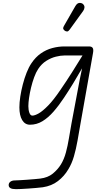

<svg xmlns="http://www.w3.org/2000/svg" viewBox="-20 -846 712 1317"><path d="M39.5 423.5Q39.5 409.5 51 400.5Q62.5 391.5 83 391.5Q91.5 391.5 114 390.2Q136.5 389 164.2 387Q192 385 217 382.8Q242 380.5 255.5 379Q308.5 372.5 342.2 344.8Q376 317 397.5 282.5Q419.5 246.5 432 200.2Q444.5 154 452.8 102.5Q461 51 470.5 0L527.5 -303L543 -377.5Q514 -326.5 480.8 -272.2Q447.5 -218 419 -175.5Q383.5 -122 347 -80.2Q310.5 -38.5 271 -14.5Q231.5 9.5 185.5 9.5Q151.5 9.5 132.2 -22.2Q113 -54 113 -110Q113 -142.5 119.2 -183.5Q125.5 -224.5 136.5 -267Q147.5 -309.5 162.5 -347.5Q177.5 -385.5 195.5 -412Q223.5 -454 260 -479.5Q296.5 -505 338.2 -516.2Q380 -527.5 422.5 -527.5H591Q609 -527.5 615.8 -517.2Q622.5 -507 618 -482.5L533 -3Q522 60.5 511.8 118.8Q501.5 177 487 226.8Q472.5 276.5 448.5 315.5Q421 362.5 377.5 396Q334 429.5 273.5 438.5Q255 441 228.2 443.2Q201.5 445.5 173.5 447.5Q145.5 449.5 122.8 450.5Q100 451.5 89.5 451.5Q63.5 451.5 51.5 444.5Q39.5 437.5 39.5 423.5ZM174.5 -118Q174.5 -92 181.5 -72.5Q188.5 -53 202 -53Q218.5 -53 245.5 -68.2Q272.5 -83.5 310 -121.8Q347.5 -160 394.5 -229.5Q435.5 -289 474.2 -350.2Q513 -411.5 546 -465.5H422.5Q396 -465.5 363 -457.2Q330 -449 297.8 -428.8Q265.5 -408.5 242 -373Q227 -350.5 214.5 -316.5Q202 -282.5 193 -245Q184 -207.5 179.2 -173.8Q174.5 -140 174.5 -118ZM426.5 -634Q418.5 -639 414.5 -646.5Q410.5 -654 419.5 -669.5L496.5 -803.5Q509 -825 524.2 -825.8Q539.5 -826.5 548.5 -819Q560 -808.5 559.5 -795.8Q559 -783 550.5 -771L458 -643Q449 -630.5 441.2 -630.2Q433.5 -630 426.5 -634Z"/></svg>

Font: Edu QLD Hand
Style: Regular
Weight: 400
Designer: Tina and Corey Anderson, Eben Sorkin
Foundry: Sorkin Type Co.
Version: Version 2.000